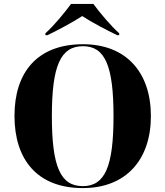

<svg xmlns="http://www.w3.org/2000/svg" viewBox="-20 -951 845 981"><path d="M212 -781V-771H222C274 -796 355 -839 400 -869C445 -839 527 -796 579 -771H589V-781C546 -819 490 -886 457 -931H343C310 -886 255 -819 212 -781ZM403 10C626 10 751 -137 751 -358C751 -580 626 -725 404 -725C169 -725 54 -580 54 -359C54 -137 169 10 403 10ZM403 0C289 0 245 -99 245 -358C245 -616 290 -715 404 -715C516 -715 560 -616 560 -358C560 -99 516 0 403 0Z"/></svg>

Font: Noto Serif Display ExtraBold
Style: Regular
Weight: 800
Designer: Monotype Design Team
Foundry: Monotype Imaging Inc.
Version: Version 2.009